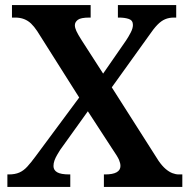

<svg xmlns="http://www.w3.org/2000/svg" viewBox="-20 -734 745 754"><path d="M9 0V-49H15Q39 -49 56 -56.5Q73 -64 87.5 -80Q102 -96 119 -119L291 -351L126 -612Q114 -630 102 -641.5Q90 -653 74.5 -659Q59 -665 40 -665H27V-714H336V-665H331Q297 -665 285.5 -656Q274 -647 274 -635Q274 -625 280 -612Q286 -599 300 -577L385 -445L475 -575Q485 -590 493.5 -606.5Q502 -623 502 -636Q502 -654 486 -659.5Q470 -665 447 -665H443V-714H672V-665H663Q644 -665 628.5 -658.5Q613 -652 598 -636.5Q583 -621 564 -593L419 -391L603 -102Q617 -82 630.5 -70.5Q644 -59 657 -54Q670 -49 682 -49H696V0H388V-49H393Q423 -49 438 -57.5Q453 -66 453 -82Q453 -93 447.5 -106Q442 -119 420 -151L325 -297L216 -145Q211 -137 204.5 -126Q198 -115 194 -104Q190 -93 190 -82Q190 -66 204.5 -57.5Q219 -49 252 -49H256V0Z"/></svg>

Font: Noto Serif Khmer SemiBold
Style: Regular
Weight: 600
Version: Version 2.003